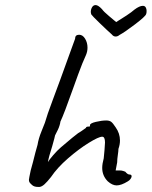

<svg xmlns="http://www.w3.org/2000/svg" viewBox="-20 -791 598 757"><path d="M130 -54Q115 -54 107 -61Q99 -68 96.5 -72Q94 -76 94 -82Q94 -86 101 -119L110 -152Q120 -193 128 -220Q132 -245 143.5 -273Q155 -301 157 -307Q165 -336 188 -397L218 -478Q253 -573 260 -594L276 -638Q276 -654 292 -654Q306 -654 315.5 -638.5Q325 -623 325 -603Q325 -588 319 -574Q305 -544 288.5 -498.5Q272 -453 267 -439Q233 -343 218 -311Q218 -307 215 -297Q212 -287 208 -279L197 -257Q197 -254 186 -215Q172 -172 169 -152Q174 -161 190 -179.5Q206 -198 220 -210Q275 -257 288 -266Q300 -273 308 -279Q316 -285 319 -287Q319 -292 330 -292Q334 -292 334.5 -293Q335 -294 335 -298Q335 -305 358 -310.5Q381 -316 399 -316Q411 -316 418 -311Q425 -306 436 -289Q453 -265 453 -237Q453 -221 447 -204Q447 -196 444.5 -179.5Q442 -163 442 -151L436 -119H452Q459 -119 465.5 -117Q472 -115 474 -114Q483 -103 490 -103Q499 -103 499 -96Q499 -92 495 -86Q491 -80 484 -76Q458 -60 440 -60Q423 -60 405 -76Q383 -98 383 -129Q383 -145 389 -167L392 -199Q394 -223 394 -229Q394 -252 383 -252Q369 -252 329.5 -227.5Q290 -203 248 -166.5Q206 -130 181 -93Q166 -74 155.5 -64.5Q145 -55 136 -54ZM436 -647Q427 -647 421 -655Q404 -670 373.5 -699.5Q343 -729 340 -734Q338 -740 338 -744Q338 -754 343 -762.5Q348 -771 357 -771Q367 -771 382 -755Q389 -745 410 -727.5Q431 -710 438 -704Q458 -716 479 -730Q500 -744 510 -753Q530 -768 543 -768Q551 -768 554.5 -762Q558 -756 558 -748Q558 -739 556 -735Q553 -726 513 -695.5Q473 -665 451 -653Q444 -647 436 -647Z"/></svg>

Font: Caveat
Style: Regular
Weight: 400
Designer: Pablo Impallari
Foundry: Pablo Impallari
Version: Version 1.500; ttfautohint (v1.6)